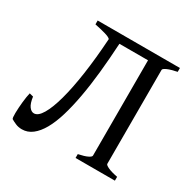

<svg xmlns="http://www.w3.org/2000/svg" viewBox="-142 -756 908 908"><g transform="rotate(30 312.0 -302.5)"><path d="M284.7 -571.3Q279.8 -486.3 272 -410.4Q264.2 -334.5 252.4 -269.8Q240.7 -205.1 225.1 -153.3Q209.5 -101.6 189 -65.4Q168.5 -29.3 143.1 -9.8Q117.7 9.8 86.9 9.8Q67.4 9.8 51.8 2.9Q36.1 -3.9 26.4 -9.8Q23.9 -11.2 22.9 -20Q22 -28.8 22.2 -42Q22.5 -55.2 23.4 -71Q24.4 -86.9 26.1 -102.8Q27.8 -118.7 30 -132.8Q32.2 -147 34.7 -156.2L55.7 -150.9Q60.5 -115.7 72.3 -99.9Q84 -84 98.6 -84Q121.1 -84 141.8 -118.9Q162.6 -153.8 179.9 -217Q197.3 -280.3 210.2 -368.9Q223.1 -457.5 230 -565.4Q223.6 -573.2 199 -580.3Q174.3 -587.4 140.6 -594.2V-615.2H589.8V-594.2Q556.2 -587.4 537.6 -579.1Q519 -570.8 519 -564V-50.8Q519 -44.9 536.6 -36.4Q554.2 -27.8 589.8 -21V0H375V-21Q408.2 -27.8 424.6 -35.9Q440.9 -43.9 440.9 -50.8V-571.3Z"/></g></svg>

Font: Noto Serif Devanagari
Style: Bold
Weight: 700
Designer: Monotype Design Team
Foundry: Monotype Imaging Inc.
Version: Version 1.01